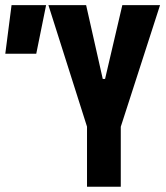

<svg xmlns="http://www.w3.org/2000/svg" viewBox="-29 -713 635 733"><path d="M310.5 -206.5 155.8 -693.4H299.8L363.3 -411.6H372.1L438 -693.4H582L424.8 -206.5ZM303.2 0V-341.8H432.1V0ZM-8.8 -507.8 15.1 -693.4H147L109.4 -507.8Z"/></svg>

Font: Cascadia Mono PL
Style: Regular
Weight: 400
Monospace: yes
Designer: Aaron Bell
Foundry: Saja Typeworks
Version: Version 2102.003